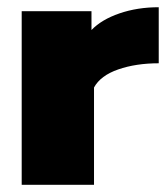

<svg xmlns="http://www.w3.org/2000/svg" viewBox="-20 -511 459 531"><path d="M40 -480H233V-428Q261 -457 310.5 -474Q360 -491 419 -491V-336Q356 -336 307 -319Q258 -302 240 -269V0H40Z"/></svg>

Font: Prompt ExtraBold
Style: Regular
Weight: 800
Designer: Katatrad Team
Foundry: CadsonDemak
Version: Version 1.001